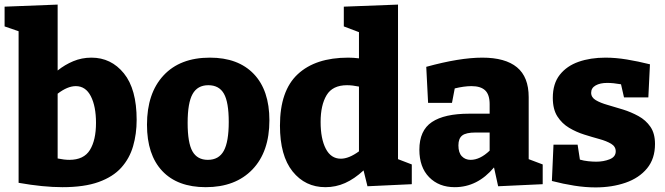

<svg xmlns="http://www.w3.org/2000/svg" viewBox="-23 -802 2896 836"><path d="M249 13Q165 13 58 -6V-666L-3 -687V-773L228 -782V-495Q259 -520 296 -535.5Q333 -551 375 -551Q461 -551 516.5 -482.5Q572 -414 572 -280Q572 -219 556.5 -165.5Q541 -112 505 -72Q469 -32 406.5 -9.5Q344 13 249 13ZM279 -106Q342 -106 368.5 -149Q395 -192 395 -267Q395 -339 372.5 -383Q350 -427 307 -427Q271 -427 228 -394V-112Q257 -106 279 -106Z M891 -551Q1014 -551 1082 -480Q1150 -409 1150 -278Q1150 -141 1076 -64Q1002 13 873 13Q750 13 683.5 -57.5Q617 -128 617 -259Q617 -396 689 -473.5Q761 -551 891 -551ZM884 -431Q837 -431 815.5 -392.5Q794 -354 794 -267Q794 -180 815 -143Q836 -106 882 -106Q930 -106 951.5 -145.5Q973 -185 973 -271Q973 -357 952 -394Q931 -431 884 -431Z M1394 13Q1306 13 1251 -55.5Q1196 -124 1196 -255Q1196 -407 1273.5 -479Q1351 -551 1493 -551Q1515 -551 1540 -548V-662L1474 -687V-773L1710 -782V-109L1770 -86V0L1577 9L1560 -60Q1520 -23 1479.5 -5Q1439 13 1394 13ZM1461 -111Q1496 -111 1540 -143V-425Q1511 -431 1488 -431Q1425 -431 1399 -387.5Q1373 -344 1373 -271Q1373 -198 1395.5 -154.5Q1418 -111 1461 -111Z M2146 9 2128 -73Q2056 13 1957 13Q1888 13 1845.5 -30.5Q1803 -74 1803 -150Q1803 -234 1857.5 -270.5Q1912 -307 2020 -307H2109V-348Q2109 -390 2089.5 -408.5Q2070 -427 2030 -427Q1998 -427 1957 -417L1945 -354H1841L1833 -511Q1978 -551 2077 -551Q2177 -551 2228 -509Q2279 -467 2279 -379V-109L2340 -86V0ZM1973 -169Q1973 -137 1988 -121.5Q2003 -106 2026 -106Q2067 -106 2109 -146V-225H2048Q2006 -225 1989.5 -212Q1973 -199 1973 -169Z M2551 -398Q2551 -378 2571 -366Q2591 -354 2623 -345Q2655 -336 2690 -325Q2725 -314 2757 -296.5Q2789 -279 2809 -250Q2829 -221 2829 -175Q2829 -111 2794.5 -69Q2760 -27 2701 -6.5Q2642 14 2570 14Q2526 14 2478 6.5Q2430 -1 2380 -14L2387 -172H2492L2502 -107Q2519 -102 2538.5 -100Q2558 -98 2573 -98Q2605 -98 2631.5 -108.5Q2658 -119 2658 -143Q2658 -164 2638 -176Q2618 -188 2587 -196.5Q2556 -205 2521 -216Q2486 -227 2455 -245.5Q2424 -264 2404 -295Q2384 -326 2384 -376Q2384 -438 2414.5 -476.5Q2445 -515 2496.5 -533Q2548 -551 2613 -551Q2658 -551 2706.5 -543Q2755 -535 2807 -522L2800 -378H2694L2681 -435Q2647 -441 2621 -441Q2590 -441 2570.5 -430Q2551 -419 2551 -398Z"/></svg>

Font: Bitter ExtraBold
Style: Regular
Weight: 800
Designer: Sol Matas, and Bitter project Authors
Foundry: Sol Matas
Version: Version 2.001